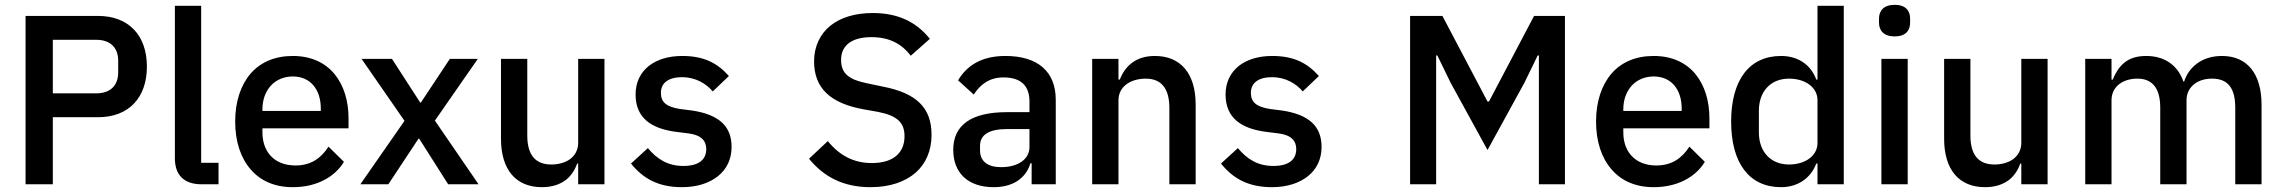

<svg xmlns="http://www.w3.org/2000/svg" viewBox="-20 -764 9469 796"><path d="M86 0V-698H386C515 -698 589 -616 589 -488C589 -360 515 -278 386 -278H199V0ZM199 -377H379C436 -377 470 -408 470 -464V-512C470 -568 436 -599 379 -599H199Z M816 0C741 0 705 -40 705 -108V-740H814V-89H886V0Z M1194 12C1119 12 1060 -14 1019 -62C978 -109 955 -177 955 -260C955 -343 978 -411 1019 -459C1060 -506 1119 -532 1194 -532C1270 -532 1328 -504 1367 -457C1406 -409 1425 -345 1425 -273V-232H1068V-215C1068 -135 1117 -78 1205 -78C1269 -78 1311 -108 1342 -156L1406 -93C1367 -29 1291 12 1194 12ZM1194 -447C1157 -447 1125 -433 1103 -409C1081 -385 1068 -351 1068 -311V-304H1310V-314C1310 -394 1266 -447 1194 -447Z M1474 0 1657 -263 1479 -520H1605L1722 -339H1725L1845 -520H1961L1783 -264L1964 0H1838L1718 -189H1715L1590 0Z M2377 -86H2373C2364 -61 2349 -36 2326 -18C2302 0 2270 12 2227 12C2119 12 2057 -60 2057 -189V-520H2166V-203C2166 -122 2199 -82 2266 -82C2294 -82 2322 -89 2343 -104C2363 -119 2377 -141 2377 -172V-520H2486V0H2377Z M2807 12C2708 12 2645 -25 2596 -86L2666 -150C2705 -103 2750 -76 2813 -76C2877 -76 2908 -102 2908 -146C2908 -179 2889 -204 2834 -211L2786 -217C2679 -230 2615 -276 2615 -372C2615 -423 2635 -462 2669 -490C2703 -517 2751 -532 2808 -532C2901 -532 2955 -501 3002 -449L2935 -385C2908 -417 2864 -444 2808 -444C2748 -444 2720 -418 2720 -379C2720 -339 2744 -321 2800 -312L2848 -306C2963 -289 3013 -239 3013 -155C3013 -104 2993 -63 2957 -34C2921 -5 2870 12 2807 12Z M3589 12C3472 12 3393 -34 3334 -106L3412 -179C3461 -119 3519 -88 3595 -88C3684 -88 3730 -131 3730 -199C3730 -254 3702 -284 3621 -300L3559 -311C3423 -336 3355 -398 3355 -510C3355 -571 3380 -623 3422 -657C3464 -691 3524 -710 3599 -710C3704 -710 3780 -672 3835 -603L3756 -533C3720 -580 3670 -610 3593 -610C3513 -610 3467 -577 3467 -516C3467 -457 3502 -433 3578 -418L3640 -405C3780 -378 3842 -317 3842 -205C3842 -140 3819 -86 3776 -48C3732 -10 3669 12 3589 12Z M4148 -532C4047 -532 3987 -490 3952 -431L4017 -372C4044 -413 4080 -443 4141 -443C4214 -443 4248 -407 4248 -343V-299H4154C4009 -299 3932 -247 3932 -143C3932 -48 3992 12 4100 12C4176 12 4232 -22 4252 -87H4257V0H4357V-350C4357 -467 4283 -532 4148 -532ZM4248 -154C4248 -103 4199 -71 4131 -71C4076 -71 4043 -94 4043 -141V-159C4043 -206 4081 -229 4156 -229H4248V-154Z M4508 0V-520H4617V-434H4622C4645 -490 4688 -532 4768 -532C4875 -532 4937 -459 4937 -330V0H4828V-316C4828 -397 4795 -438 4730 -438C4702 -438 4673 -431 4652 -416C4631 -401 4617 -379 4617 -348V0Z M5253 12C5154 12 5091 -25 5042 -86L5112 -150C5151 -103 5196 -76 5259 -76C5323 -76 5354 -102 5354 -146C5354 -179 5335 -204 5280 -211L5232 -217C5125 -230 5061 -276 5061 -372C5061 -423 5081 -462 5115 -490C5149 -517 5197 -532 5254 -532C5347 -532 5401 -501 5448 -449L5381 -385C5354 -417 5310 -444 5254 -444C5194 -444 5166 -418 5166 -379C5166 -339 5190 -321 5246 -312L5294 -306C5409 -289 5459 -239 5459 -155C5459 -104 5439 -63 5403 -34C5367 -5 5316 12 5253 12Z M6360 -534H6355L6300 -421L6147 -142L5994 -421L5939 -534H5934V0H5826V-698H5960L6147 -343H6153L6340 -698H6468V0H6360Z M6836 12C6761 12 6702 -14 6661 -62C6620 -109 6597 -177 6597 -260C6597 -343 6620 -411 6661 -459C6702 -506 6761 -532 6836 -532C6912 -532 6970 -504 7009 -457C7048 -409 7067 -345 7067 -273V-232H6710V-215C6710 -135 6759 -78 6847 -78C6911 -78 6953 -108 6984 -156L7048 -93C7009 -29 6933 12 6836 12ZM6836 -447C6799 -447 6767 -433 6745 -409C6723 -385 6710 -351 6710 -311V-304H6952V-314C6952 -394 6908 -447 6836 -447Z M7515 -86H7510C7487 -25 7433 12 7364 12C7232 12 7157 -88 7157 -260C7157 -432 7232 -532 7364 -532C7433 -532 7487 -497 7510 -434H7515V-740H7624V0H7515ZM7397 -82C7464 -82 7515 -118 7515 -171V-349C7515 -402 7464 -438 7397 -438C7321 -438 7272 -385 7272 -305V-215C7272 -135 7321 -82 7397 -82Z M7835 -613C7790 -613 7770 -637 7770 -670V-687C7770 -720 7790 -744 7835 -744C7880 -744 7899 -720 7899 -687V-670C7899 -637 7880 -613 7835 -613ZM7780 -520H7889V0H7780Z M8360 -86H8356C8347 -61 8332 -36 8309 -18C8285 0 8253 12 8210 12C8102 12 8040 -60 8040 -189V-520H8149V-203C8149 -122 8182 -82 8249 -82C8277 -82 8305 -89 8326 -104C8346 -119 8360 -141 8360 -172V-520H8469V0H8360Z M8625 0V-520H8734V-434H8739C8750 -461 8765 -486 8787 -504C8809 -522 8838 -532 8878 -532C8949 -532 9007 -498 9032 -426H9035C9054 -485 9108 -532 9192 -532C9296 -532 9356 -459 9356 -330V0H9247V-317C9247 -397 9218 -438 9151 -438C9123 -438 9097 -431 9078 -416C9058 -401 9045 -378 9045 -349V0H8936V-317C8936 -398 8904 -438 8841 -438C8814 -438 8787 -431 8767 -416C8747 -401 8734 -378 8734 -349V0Z"/></svg>

Font: Plexus Sans Medium
Style: Regular
Weight: 500
Version: Version 2.001;PS 002.001;hotconv 1.0.70;makeotf.lib2.5.58329